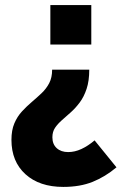

<svg xmlns="http://www.w3.org/2000/svg" viewBox="-20 -520 489 755"><path d="M331 -246Q331 -202 320.5 -170.5Q310 -139 293.5 -117Q277 -95 258.5 -78.5Q240 -62 223.5 -47.5Q207 -33 196.5 -17.5Q186 -2 186 20Q186 47 203 62.5Q220 78 248 78Q274 78 300 66Q326 54 352 32L438 138Q394 175 344.5 195Q295 215 229 215Q135 215 80 165Q25 115 25 30Q25 -8 36.5 -35Q48 -62 66.5 -82Q85 -102 105 -119Q125 -136 143.5 -153.5Q162 -171 173.5 -193Q185 -215 185 -246ZM339 -500V-345H178V-500Z"/></svg>

Font: SUSE ExtraBold
Style: Regular
Weight: 800
Designer: Rene Bieder
Foundry: SUSE
Version: Version 1.000